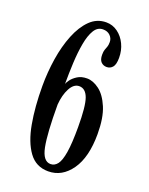

<svg xmlns="http://www.w3.org/2000/svg" viewBox="-137 -783 675 868"><g transform="rotate(20 200.5 -349.5)"><path d="M204 12Q145 12 111 -34.8Q77 -81.5 62.5 -161.5Q48 -241.5 48 -342Q48 -408.5 58.2 -474Q68.5 -539.5 90 -593Q111.5 -646.5 144.2 -678.8Q177 -711 222 -711Q252.5 -711 277.2 -693Q302 -675 316.2 -645.2Q330.5 -615.5 330.5 -580Q330.5 -547 319.2 -534.2Q308 -521.5 291.5 -521.5Q275 -521.5 264.2 -532.5Q253.5 -543.5 253.5 -567Q253.5 -583 256.8 -591.8Q260 -600.5 263.2 -609Q266.5 -617.5 266.5 -632.5Q266.5 -650 253.5 -663Q240.5 -676 219 -676Q192.5 -676 177 -650.2Q161.5 -624.5 153.8 -581.8Q146 -539 143.5 -487.2Q141 -435.5 141 -384Q142 -391 152 -405Q162 -419 180.8 -431Q199.5 -443 227 -443Q256 -443 286 -420.5Q316 -398 336.5 -349.5Q357 -301 357 -222.5Q357 -111 313.8 -49.5Q270.5 12 204 12ZM203 -22.5Q222.5 -22.5 236 -40Q249.5 -57.5 256.5 -101Q263.5 -144.5 263.5 -221.5Q263.5 -322.5 249.8 -360.2Q236 -398 205.5 -398Q179.5 -398 162.2 -365.5Q145 -333 141.5 -286.5Q141.5 -148 154 -85.2Q166.5 -22.5 203 -22.5Z"/></g></svg>

Font: Imbue 10pt Medium
Style: Regular
Weight: 500
Designer: Tyler Finck
Foundry: Etcetera Type Company
Version: Version 1.102; ttfautohint (v1.8.3)